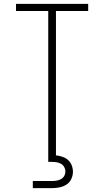

<svg xmlns="http://www.w3.org/2000/svg" viewBox="-20 -755 540 995"><path d="M230 0V-698H63V-735H437V-698H270V0ZM150 220V183H250Q262 183 274 181Q286 179 296.5 173Q307 167 313 156.5Q319 146 319 134Q319 122 313 111Q307 100 296.5 94Q286 88 274 86Q262 84 250 84H230V0H270V50Q287 52 303.5 57.5Q320 63 332.5 74Q345 85 351.5 101.5Q358 118 358 135Q358 154 349.5 172.5Q341 191 324.5 201.5Q308 212 288.5 216Q269 220 250 220Z"/></svg>

Font: Iosevka SS18 Extralight
Style: Regular
Weight: 200
Monospace: yes
Designer: Belleve Invis
Foundry: Belleve Invis
Version: Version 25.1.1; ttfautohint (v1.8.4)